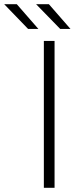

<svg xmlns="http://www.w3.org/2000/svg" viewBox="-87 -895 402 915"><path d="M122 0V-700H173V0ZM200 -757 85 -875H146L249 -757ZM47 -757 -67 -875H-7L96 -757Z"/></svg>

Font: Modern
Style: Regular
Weight: 300
Designer: Julieta Ulanovsky
Foundry: Julieta Ulanovsky
Version: Version 8.000